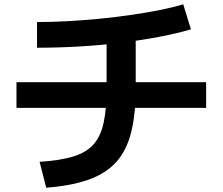

<svg xmlns="http://www.w3.org/2000/svg" viewBox="-20 -810 1040 897"><path d="M165 -54Q260 -60 321 -78.5Q382 -97 416 -134.5Q450 -172 464 -236Q478 -300 478 -397V-680H614V-397Q614 -276 592.5 -191Q571 -106 522.5 -52.5Q474 1 393.5 29.5Q313 58 196 67ZM57 -306V-426H943V-306ZM153 -707Q220 -707 294.5 -711Q369 -715 445.5 -722.5Q522 -730 594 -740.5Q666 -751 728.5 -763.5Q791 -776 836 -790L872 -673Q812 -655 729.5 -639Q647 -623 551 -611Q455 -599 353.5 -593Q252 -587 153 -587Z"/></svg>

Font: M PLUS 2 Thin
Style: Bold
Weight: 700
Version: Version 1.001